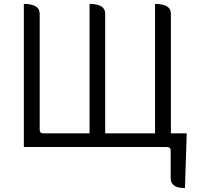

<svg xmlns="http://www.w3.org/2000/svg" viewBox="-20 -752 1006 982"><path d="M102 0V-732Q183 -732 183 -682V-89Q183 -70 202 -70H438V-732Q518 -732 518 -682V-70H773V-732Q854 -732 854 -682V-70H935L926 210Q853 210 853 160V19Q853 0 834 0Z"/></svg>

Font: Swei Half Moon CJK TC
Style: DemiLight
Weight: 350
Version: Version 2.125